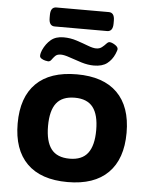

<svg xmlns="http://www.w3.org/2000/svg" viewBox="-58 -901 746 957"><g transform="rotate(5 315.0 -423.0)"><path d="M316 8Q182 8 112.5 -61.5Q43 -131 43 -262Q43 -393 112.5 -462Q182 -531 316 -531Q449 -531 518.5 -462Q588 -393 588 -262Q588 -131 518.5 -61.5Q449 8 316 8ZM316 -109Q378 -109 407 -147Q436 -185 436 -262Q436 -339 407 -376.5Q378 -414 316 -414Q253 -414 224 -376.5Q195 -339 195 -262Q195 -185 224 -147Q253 -109 316 -109ZM167 -583Q163 -583 152.5 -585.5Q142 -588 133.5 -593.5Q125 -599 125 -607Q125 -615 127.5 -623Q130 -631 132 -636Q147 -669 171 -689Q195 -709 234 -709Q268 -709 300 -698.5Q332 -688 358 -678Q384 -668 400 -668Q417 -668 428.5 -677Q440 -686 448.5 -695.5Q457 -705 464 -705Q475 -705 491 -695Q507 -685 507 -674Q507 -670 504.5 -663.5Q502 -657 499 -649Q486 -619 462 -600.5Q438 -582 396 -582Q366 -582 333.5 -592Q301 -602 273 -612Q245 -622 228 -622Q209 -622 199.5 -612Q190 -602 183.5 -592.5Q177 -583 167 -583ZM185 -759Q156 -759 156 -799V-814Q156 -854 185 -854H447Q476 -854 476 -814V-799Q476 -759 447 -759Z"/></g></svg>

Font: Asap Semi Expanded
Style: Bold
Weight: 700
Width: 6
Designer: Pablo Cosgaya
Foundry: Omnibus-Type
Version: Version 3.001; ttfautohint (v1.8.4.7-5d5b)